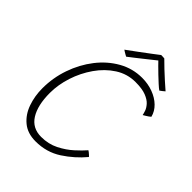

<svg xmlns="http://www.w3.org/2000/svg" viewBox="-235 -943 1063 1063"><g transform="rotate(45 297.0 -411.0)"><path d="M507.5 -144.5Q457 -84 389.8 -40.2Q322.5 3.5 237.5 3.5Q174 3.5 133.8 -30Q93.5 -63.5 74.8 -117.2Q56 -171 56 -231.5Q56 -314 82.8 -391Q109.5 -468 157.2 -529.5Q205 -591 268.8 -627Q332.5 -663 406.5 -663Q452.5 -663 492.2 -648.2Q532 -633.5 559 -607.2Q586 -581 594.5 -546.5Q591 -543 583.2 -537.5Q575.5 -532 567 -527Q558.5 -522 553.5 -519Q552 -528 546.5 -544.8Q541 -561.5 525.5 -579Q510 -596.5 479.2 -608.5Q448.5 -620.5 396.5 -620.5Q332.5 -620.5 278.8 -586Q225 -551.5 185.8 -495.2Q146.5 -439 125 -372.8Q103.5 -306.5 103.5 -242.5Q103.5 -146 138 -91Q172.5 -36 241.5 -36Q298 -36 344 -59.2Q390 -82.5 424.2 -113.8Q458.5 -145 479 -169Q482 -167.5 488.2 -162.5Q494.5 -157.5 500.2 -152.2Q506 -147 507.5 -144.5ZM416.5 -825.5Q435.5 -806 459 -784Q482.5 -762 506.2 -740.5Q530 -719 550.5 -701.5Q542.5 -694.5 536 -689.5Q529.5 -684.5 523 -680Q512 -687.5 494.5 -703.5Q477 -719.5 457.5 -738Q438 -756.5 422 -772.8Q406 -789 398 -797.5H405.5Q402 -794.5 385 -781Q368 -767.5 345 -749.2Q322 -731 299.2 -713Q276.5 -695 260.5 -683Q257.5 -684.5 250.5 -688.2Q243.5 -692 236.2 -696.5Q229 -701 226 -703.5Q255 -724.5 289.8 -750.2Q324.5 -776 353 -797.5Q381.5 -819 391 -826.5Q394.5 -826.5 398.8 -826.5Q403 -826.5 407.5 -826.2Q412 -826 416.5 -825.5Z"/></g></svg>

Font: Grandstander Thin
Style: Italic
Weight: 100
Italic angle: -15°
Designer: Tyler Finck
Foundry: Etcetera Type Co
Version: Version 1.200